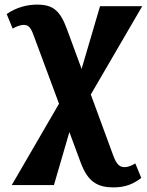

<svg xmlns="http://www.w3.org/2000/svg" viewBox="-20 -563 637 833"><path d="M31 240H214L281 10L330 142C361 227 405 250 472 250C526 250 560 234 593 209L567 146C554 154 538 162 520 162C499 162 486 151 471 111L374 -153L597 -536H414L334 -264L271 -435C241 -517 211 -543 140 -543C100 -543 52 -532 9 -502L35 -439C47 -446 67 -455 83 -455C102 -455 113 -445 125 -412L236 -113Z"/></svg>

Font: Noto Serif Condensed ExtraBold
Style: Regular
Weight: 800
Width: 3
Designer: Monotype Design Team
Foundry: Monotype Imaging Inc.
Version: Version 2.013